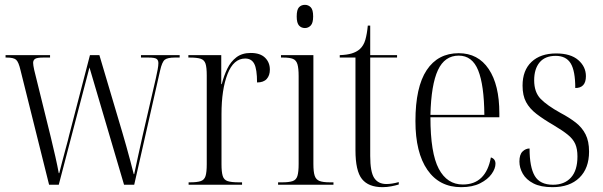

<svg xmlns="http://www.w3.org/2000/svg" viewBox="-20 -764 2495 794"><path d="M65 -473Q57 -508 46.5 -517Q36 -526 8 -526H3V-536H187V-526H159Q133 -526 125 -520.5Q117 -515 117 -504Q117 -495 121.5 -474.5Q126 -454 131 -436L190 -197Q200 -156 209 -116Q218 -76 223 -48H225Q230 -66 237 -94.5Q244 -123 252.5 -153Q261 -183 266 -205L352 -536H391L486 -216Q493 -193 502 -160.5Q511 -128 519.5 -96.5Q528 -65 533 -44H535Q541 -72 550.5 -116Q560 -160 570 -204L624 -438Q629 -460 632 -476.5Q635 -493 635 -503Q635 -515 627.5 -520.5Q620 -526 594 -526H563V-536H723V-526H703Q673 -526 661.5 -517Q650 -508 642 -472L535 0H493L350 -485L223 0H183Z M760 0V-10H766Q795 -10 810 -15Q825 -20 830 -36Q835 -52 835 -85V-452Q835 -485 830 -500.5Q825 -516 810 -521Q795 -526 764 -526H759V-536H895V-416H897Q906 -451 920 -480Q934 -509 957.5 -527Q981 -545 1017 -545Q1056 -545 1076 -525.5Q1096 -506 1096 -476Q1096 -452 1083 -437.5Q1070 -423 1043 -423Q1043 -478 1031.5 -500Q1020 -522 994 -522Q946 -522 921 -458Q896 -394 896 -292V-85Q896 -53 901 -36.5Q906 -20 921.5 -15Q937 -10 967 -10H981V0Z M1241 -648Q1226 -648 1216.5 -658.5Q1207 -669 1207 -696Q1207 -724 1216.5 -734Q1226 -744 1241 -744Q1255 -744 1265 -734Q1275 -724 1275 -696Q1275 -669 1265 -658.5Q1255 -648 1241 -648ZM1130 0V-10H1147Q1175 -10 1190 -15Q1205 -20 1210 -36.5Q1215 -53 1215 -86V-449Q1215 -482 1210 -498.5Q1205 -515 1191.5 -520.5Q1178 -526 1151 -526H1142V-536H1276V-86Q1276 -53 1281.5 -37Q1287 -21 1301.5 -15.5Q1316 -10 1344 -10H1359V0Z M1562 10Q1504 10 1477 -23.5Q1450 -57 1450 -143V-526H1385V-536Q1415 -537 1434.5 -543Q1454 -549 1467 -560Q1484 -575 1491 -600Q1498 -625 1501 -658H1511V-536H1622V-526H1511V-119Q1511 -53 1527.5 -28Q1544 -3 1578 -3Q1601 -3 1629 -11V-1Q1616 3 1598 6.5Q1580 10 1562 10Z M1887 10Q1797 10 1747.5 -61.5Q1698 -133 1698 -263Q1698 -404 1744.5 -474Q1791 -544 1877 -544Q1957 -544 2001 -478.5Q2045 -413 2045 -296V-279H1760Q1760 -131 1794.5 -66Q1829 -1 1894 -1Q1942 -1 1971 -29.5Q2000 -58 2010 -113Q2029 -107 2029 -87Q2029 -67 2013 -44.5Q1997 -22 1965.5 -6Q1934 10 1887 10ZM1983 -289Q1982 -412 1957.5 -473Q1933 -534 1877 -534Q1819 -534 1791 -474Q1763 -414 1760 -289Z M2265 10Q2216 10 2186 -5.5Q2156 -21 2142 -45.5Q2128 -70 2128 -96Q2128 -125 2141 -137.5Q2154 -150 2170 -150Q2170 -73 2191.5 -36.5Q2213 0 2267 0Q2314 0 2341 -29.5Q2368 -59 2368 -117Q2368 -148 2359 -168.5Q2350 -189 2328.5 -206.5Q2307 -224 2270 -246Q2227 -271 2198.5 -293Q2170 -315 2155.5 -342Q2141 -369 2141 -410Q2141 -473 2178 -508Q2215 -543 2280 -543Q2340 -543 2371.5 -515.5Q2403 -488 2403 -449Q2403 -400 2359 -400Q2359 -471 2340 -502Q2321 -533 2278 -533Q2234 -533 2211.5 -506Q2189 -479 2189 -432Q2189 -383 2215.5 -355.5Q2242 -328 2298 -297Q2334 -278 2360.5 -257.5Q2387 -237 2401.5 -208.5Q2416 -180 2416 -137Q2416 -68 2376 -29Q2336 10 2265 10Z"/></svg>

Font: Noto Serif Display Condensed Light
Style: Regular
Weight: 300
Width: 3
Designer: Monotype Design Team
Foundry: Monotype Imaging Inc.
Version: Version 2.009